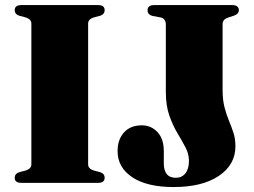

<svg xmlns="http://www.w3.org/2000/svg" viewBox="-20 -720 1001 756"><path d="M327 -72.5Q327 -55 351.5 -48L374.5 -42Q392 -36 392 -20Q392 0 366.5 0H64Q38 0 38 -20Q38 -36 56 -42L79 -48Q103.5 -55 103.5 -72.5V-627.5Q103.5 -645 79 -652L56 -658Q38 -664 38 -680Q38 -700 64 -700H366.5Q392 -700 392 -680Q392 -664 374.5 -658L351.5 -652Q327 -645 327 -627.5ZM907 -144Q907 -71.5 841.8 -27.5Q776.5 16.5 663.5 16.5Q559 16.5 501 -22Q443 -60.5 443 -125Q443 -170.5 468.2 -198.5Q493.5 -226.5 538.5 -226.5Q575 -226.5 600 -200Q625 -173.5 625 -124.5V-75.5Q625 -49.5 636.5 -34.8Q648 -20 672.5 -20Q696 -20 710 -37.5Q724 -55 724 -86.5Q724 -114 710.2 -140Q696.5 -166 678.5 -196Q660.5 -226 646.8 -265Q633 -304 633 -358V-622.5Q633 -647.5 611.5 -651.5L582 -657Q561 -661.5 561 -679.5Q561 -700 587.5 -700H893.5Q920.5 -700 920.5 -680Q920.5 -664.5 899 -657.5L880 -651.5Q856.5 -644 856.5 -626V-366.5Q856.5 -326.5 864 -297.5Q871.5 -268.5 881.5 -244.8Q891.5 -221 899.2 -197.2Q907 -173.5 907 -144Z"/></svg>

Font: Fraunces 72pt Black
Style: Regular
Weight: 900
Version: Version 1.000;[0bf87f6ff]